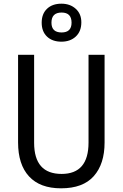

<svg xmlns="http://www.w3.org/2000/svg" viewBox="-20 -1011 667 1041"><path d="M421 -890Q421 -936 390.5 -963.5Q360 -991 313 -991Q264 -991 235 -963.5Q206 -936 206 -888Q206 -840 235 -812.5Q264 -785 313 -785Q361 -785 391 -813Q421 -841 421 -890ZM259 -888Q259 -943 314 -943Q368 -943 368 -888Q368 -835 314 -835Q259 -835 259 -888ZM460 -714V-238Q460 -68 314 -68Q165 -68 165 -237V-714H78V-239Q78 -119 137.5 -54.5Q197 10 311 10Q430 10 488.5 -56Q547 -122 547 -238V-714Z"/></svg>

Font: Noto Sans UI SemiCondensed
Style: Regular
Weight: 400
Width: 4
Designer: Monotype Design Team
Foundry: Monotype Imaging Inc.
Version: 1.001